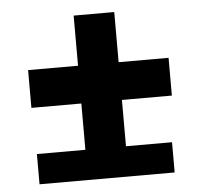

<svg xmlns="http://www.w3.org/2000/svg" viewBox="-45 -617 691 663"><g transform="rotate(-5 300.0 -285.0)"><path d="M65.8 0V-104.8H233.9V-265.3H60.8V-396.2H233.9V-570H374.6V-396.2H547.7V-265.3H374.6V-104.8H534.2V0Z"/></g></svg>

Font: JetBrains Mono
Style: Regular
Weight: 400
Monospace: yes
Designer: Philipp Nurullin, Konstantin Bulenkov
Foundry: JetBrains
Version: Version 2.305